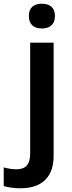

<svg xmlns="http://www.w3.org/2000/svg" viewBox="-81 -864 388 1031"><path d="M74 -778C74 -729 105 -711 144 -711C182 -711 214 -729 214 -778C214 -827 182 -844 144 -844C105 -844 74 -827 74 -778ZM29 147C156 147 207 74 207 -26V-635H81V-39C81 27 49 45 8 45C-19 45 -38 41 -61 35V135C-39 142 -5 147 29 147Z"/></svg>

Font: Noto Sans Kannada UI SemiBold
Style: Regular
Weight: 600
Designer: Jelle Bosma - Monotype Design Team
Foundry: Monotype Imaging Inc.
Version: Version 2.005